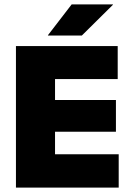

<svg xmlns="http://www.w3.org/2000/svg" viewBox="-20 -847 594 867"><path d="M228.5 0H52V-639H228.5ZM516 0H104.5V-150.5H516ZM503.5 -252H156V-395.5H503.5ZM511.5 -490H104.5V-639H511.5ZM196.5 -688 303.5 -827H490V-825.5L349.5 -686.5H196.5Z"/></svg>

Font: Anek Kannada ExtraBold
Style: Regular
Weight: 800
Version: Version 1.003